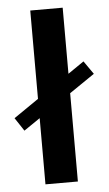

<svg xmlns="http://www.w3.org/2000/svg" viewBox="-71 -732 434 767"><g transform="rotate(-5 145.5 -348.5)"><path d="M274 -476 311 -423 15 -221 -20 -274ZM80 -697H210V0H80Z"/></g></svg>

Font: Syne
Style: Bold
Weight: 700
Designer: Lucas Descroix
Foundry: Bonjour Monde
Version: Version 2.200